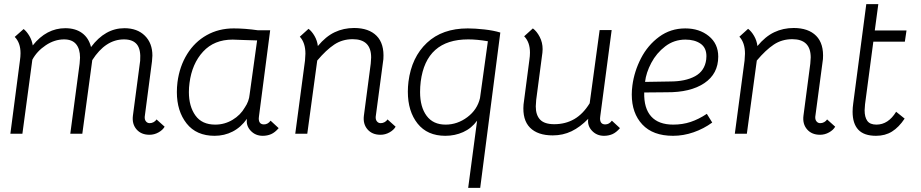

<svg xmlns="http://www.w3.org/2000/svg" viewBox="-20 -645 4443 926"><path d="M774 -34Q765 -18 744.5 -6.5Q724 5 701 5Q661 5 638.5 -21Q616 -47 621 -87L656 -352Q660 -406 640.5 -430.5Q621 -455 578 -455Q489 -455 425 -355L377 0H319L364 -338Q366 -358 366 -367Q366 -409 347 -432Q328 -455 289 -455Q243 -455 200.5 -426.5Q158 -398 136 -357L88 0H30L76 -352Q79 -372 79 -388Q79 -439 51 -467L94 -505Q109 -493 121.5 -472Q134 -451 138 -426Q204 -509 295 -509Q344 -509 376 -485.5Q408 -462 419 -418Q487 -509 580 -509Q642 -509 678.5 -473Q715 -437 715 -377Q715 -369 713 -349L678 -82Q677 -68 684 -59.5Q691 -51 702 -51Q712 -51 721 -56Q730 -61 735 -69Z M833 -201Q833 -225 836 -249Q846 -325 882.5 -384Q919 -443 977 -475.5Q1035 -508 1107 -508Q1161 -508 1224 -499H1283L1229 -84Q1228 -80 1228 -74Q1228 -45 1253 -45Q1272 -45 1285 -63L1324 -27Q1306 -6 1287.5 2Q1269 10 1247 10Q1212 10 1189 -14.5Q1166 -39 1171 -72Q1142 -31 1102 -10.5Q1062 10 1015 10Q927 10 880 -49.5Q833 -109 833 -201ZM1161 -127Q1181 -156 1184 -190L1220 -450L1156 -452L1102 -454Q1013 -454 959.5 -396Q906 -338 894 -245Q891 -223 891 -201Q891 -132 922.5 -88Q954 -44 1018 -44Q1063 -44 1101.5 -67Q1140 -90 1161 -127Z M1888 -34Q1879 -18 1858.5 -6.5Q1838 5 1815 5Q1775 5 1752.5 -21Q1730 -47 1735 -87L1768 -338Q1770 -358 1770 -368Q1770 -456 1681 -456Q1631 -456 1592 -430Q1553 -404 1510 -353L1462 0H1404L1451 -353Q1453 -377 1453 -386Q1453 -439 1426 -468L1468 -506Q1484 -494 1497 -471.5Q1510 -449 1513 -423Q1551 -469 1594 -489.5Q1637 -510 1688 -510Q1759 -510 1796.5 -472Q1834 -434 1829 -360L1792 -82Q1791 -68 1798 -59.5Q1805 -51 1816 -51Q1826 -51 1835 -56Q1844 -61 1849 -69Z M2128 10Q2041 10 1994 -49Q1947 -108 1947 -203Q1947 -226 1950 -251Q1965 -369 2039 -438.5Q2113 -508 2236 -508Q2271 -508 2316 -503Q2361 -498 2393 -488L2296 261H2238L2281 -63Q2254 -26 2214 -8Q2174 10 2128 10ZM2295 -172 2333 -446Q2281 -455 2238 -455Q2035 -455 2009 -251Q2006 -226 2006 -201Q2006 -129 2037.5 -86.5Q2069 -44 2129 -44Q2186 -44 2234 -80Q2282 -116 2295 -172Z M2970 -27Q2952 -6 2933.5 2Q2915 10 2893 10Q2858 10 2835 -14.5Q2812 -39 2817 -72Q2778 -32 2736.5 -12Q2695 8 2646 8Q2573 8 2536 -29.5Q2499 -67 2505 -141L2533 -355Q2536 -375 2536 -391Q2536 -442 2508 -470L2550 -508Q2569 -494 2583 -467Q2597 -440 2597 -408Q2597 -397 2596 -391L2566 -163Q2564 -141 2564 -132Q2564 -90 2585 -68Q2606 -46 2653 -46Q2707 -46 2749.5 -70.5Q2792 -95 2824 -147L2872 -500H2930L2875 -84Q2874 -80 2874 -74Q2874 -45 2899 -45Q2918 -45 2931 -63Z M3027 -189Q3027 -211 3030 -233Q3039 -301 3071.5 -364Q3104 -427 3159 -467.5Q3214 -508 3285 -508Q3353 -508 3398.5 -471Q3444 -434 3444 -372Q3444 -289 3377 -244Q3310 -199 3195 -200L3087 -199Q3085 -123 3120.5 -83.5Q3156 -44 3227 -44Q3272 -44 3311 -57Q3350 -70 3389 -96L3415 -54Q3374 -24 3325 -7Q3276 10 3226 10Q3129 10 3078 -44.5Q3027 -99 3027 -189ZM3386 -358Q3387 -363 3387 -374Q3387 -415 3358.5 -434.5Q3330 -454 3286 -454Q3231 -454 3188.5 -421.5Q3146 -389 3121 -341.5Q3096 -294 3091 -250L3212 -252Q3286 -252 3332.5 -277.5Q3379 -303 3386 -358Z M4008 -34Q3999 -18 3978.5 -6.5Q3958 5 3935 5Q3895 5 3872.5 -21Q3850 -47 3855 -87L3888 -338Q3890 -358 3890 -368Q3890 -456 3801 -456Q3751 -456 3712 -430Q3673 -404 3630 -353L3582 0H3524L3571 -353Q3573 -377 3573 -386Q3573 -439 3546 -468L3588 -506Q3604 -494 3617 -471.5Q3630 -449 3633 -423Q3671 -469 3714 -489.5Q3757 -510 3808 -510Q3879 -510 3916.5 -472Q3954 -434 3949 -360L3912 -82Q3911 -68 3918 -59.5Q3925 -51 3936 -51Q3946 -51 3955 -56Q3964 -61 3969 -69Z M4092 -106Q4092 -125 4095 -146L4158 -625H4216L4199 -498H4352L4344 -444H4192L4152 -142Q4150 -122 4150 -113Q4150 -80 4163 -62Q4176 -44 4207 -44Q4264 -44 4302 -106L4343 -73Q4315 -31 4282 -10.5Q4249 10 4205 10Q4147 10 4119.5 -19.5Q4092 -49 4092 -106Z"/></svg>

Font: Bellota
Style: Italic
Weight: 400
Italic angle: -7.5°
Designer: Kemie Guaida
Foundry: Kemie Guaida
Version: Version 4.001